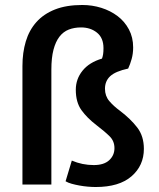

<svg xmlns="http://www.w3.org/2000/svg" viewBox="-20 -740 637 770"><path d="M70 0V-475Q70 -529 83.5 -574Q97 -619 126 -651.5Q155 -684 200.5 -702Q246 -720 310 -720Q350 -720 386.5 -708.5Q423 -697 451.5 -675.5Q480 -654 497 -622Q514 -590 514 -550Q514 -525 508 -503.5Q502 -482 494 -465Q443 -454 422 -434.5Q401 -415 401 -384Q401 -355 418.5 -334.5Q436 -314 462 -295Q504 -263 530.5 -228.5Q557 -194 557 -143Q557 -76 507.5 -33Q458 10 364 10Q349 10 332 8.5Q315 7 298.5 4Q282 1 267.5 -3Q253 -7 243 -13L268 -96Q310 -78 356 -78Q397 -78 418 -97.5Q439 -117 439 -146Q439 -174 420 -193Q401 -212 367 -238Q329 -267 306.5 -298.5Q284 -330 284 -380Q284 -423 311 -456.5Q338 -490 389 -505Q392 -513 393.5 -522.5Q395 -532 395 -547Q395 -588 369 -609Q343 -630 305 -630Q278 -630 256 -621.5Q234 -613 218.5 -593Q203 -573 194.5 -540.5Q186 -508 186 -461V0Z"/></svg>

Font: Ek Mukta SemiBold
Style: Regular
Weight: 600
Designer: Girish Dalvi and Yashodeep Gholap
Foundry: Ek Type
Version: Version 2.538;PS 1.002;hotconv 16.6.51;makeotf.lib2.5.65220;